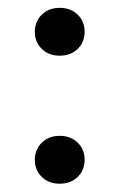

<svg xmlns="http://www.w3.org/2000/svg" viewBox="-20 -447 297 479"><path d="M129 -308.1Q101.6 -308.1 84.3 -325Q66.9 -341.9 66.9 -367.7Q66.9 -393.5 84.3 -410.5Q101.6 -427.4 129 -427.4Q156.5 -427.4 173.8 -410.5Q191.1 -393.5 191.1 -367.7Q191.1 -341.9 173.8 -325Q156.5 -308.1 129 -308.1ZM129 11.3Q101.6 11.3 84.3 -5.6Q66.9 -22.6 66.9 -48.4Q66.9 -74.2 84.3 -91.1Q101.6 -108.1 129 -108.1Q156.5 -108.1 173.8 -91.1Q191.1 -74.2 191.1 -48.4Q191.1 -22.6 173.8 -5.6Q156.5 11.3 129 11.3Z"/></svg>

Font: Playfair
Style: Regular
Weight: 400
Designer: Claus Eggers Sørensen
Foundry: Claus Eggers Sørensen
Version: Version 2.001;gftools[0.9.30]